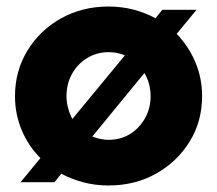

<svg xmlns="http://www.w3.org/2000/svg" viewBox="-20 -559 666 589"><path d="M313 10Q273 10 236.5 0.5Q200 -9 168 -26L147 0H43L104 -74Q67 -111 46.5 -160Q26 -209 26 -264Q26 -341 64 -403.5Q102 -466 167 -502.5Q232 -539 313 -539Q353 -539 389.5 -529.5Q426 -520 457 -503L478 -529H583L522 -455Q558 -418 579 -369Q600 -320 600 -264Q600 -187 562 -125Q524 -63 459 -26.5Q394 10 313 10ZM202 -194 363 -389Q352 -394 339.5 -396.5Q327 -399 313 -399Q277 -399 247.5 -381Q218 -363 201 -332.5Q184 -302 184 -264Q184 -245 189 -227Q194 -209 202 -194ZM313 -130Q350 -130 379 -148Q408 -166 425 -196.5Q442 -227 442 -264Q442 -303 423 -335L263 -140Q274 -136 287 -133Q300 -130 313 -130Z"/></svg>

Font: Red Hat Display Black
Style: Regular
Weight: 900
Designer: Pentagram, MCKL
Foundry: Pentagram, MCKL
Version: Version 1.023; ttfautohint (v1.8.3)